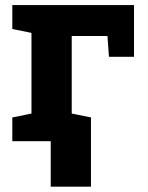

<svg xmlns="http://www.w3.org/2000/svg" viewBox="-20 -548 573 745"><path d="M27.8 0V-92.3L102.1 -107.4V-420.4L27.8 -435.5V-528.3H500V-327.6H402.8L397 -408.2H258.3V-107.4L333 -92.3V0ZM176.8 176.3V-86.9H333V176.3Z"/></svg>

Font: Roboto Slab ExtraBold
Style: Regular
Weight: 800
Designer: Google
Version: Version 2.001; ttfautohint (v1.8.3)